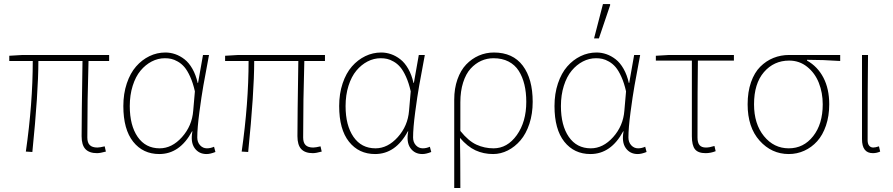

<svg xmlns="http://www.w3.org/2000/svg" viewBox="-20 -750 4419 950"><path d="M460 7.8Q421.9 7.8 402.8 -12.2Q383.8 -32.2 383.8 -76.2Q383.8 -168.9 388.2 -448.2H169.9Q169.9 -293 140.1 2L107.9 0Q142.1 -239.3 142.1 -448.2H25.9V-474.1L91.8 -478H520V-448.2H418Q412.1 -256.3 412.1 -69.8Q412.1 -43.9 424.3 -32Q436.5 -20 461.9 -20Q473.6 -20 498 -25.9L503.9 0Q475.6 7.8 460 7.8Z M768.1 12.2Q687.5 12.2 638.9 -48.8Q590.3 -109.9 590.3 -225.1Q590.3 -286.6 607.4 -337.4Q624.5 -388.2 653.3 -421.1Q682.1 -454.1 719.5 -472.2Q756.8 -490.2 798.3 -490.2Q823.2 -490.2 847.2 -481.9Q871.1 -473.6 893.1 -456.5Q915 -439.5 932.1 -409.4Q949.2 -379.4 958 -339.8H960L984.4 -478H1014.2Q995.6 -378.9 986.3 -326.9Q977.1 -274.9 966.6 -195.6Q956.1 -116.2 956.1 -69.8Q956.1 -46.4 970 -31.2Q983.9 -16.1 1003.9 -16.1Q1021.5 -16.1 1039.1 -23.9L1045.9 2Q1020.5 12.2 1002 12.2Q963.9 12.2 942.9 -17.3Q921.9 -46.9 932.1 -100.1H930.2Q869.6 12.2 768.1 12.2ZM770 -16.1Q830.6 -16.1 880.4 -71.5Q930.2 -127 936 -202.1L944.3 -297.9Q935.1 -339.4 921.1 -370.1Q907.2 -400.9 892.6 -418Q877.9 -435.1 859.9 -445.3Q841.8 -455.6 827.1 -458.7Q812.5 -461.9 795.9 -461.9Q761.7 -461.9 730.7 -445.8Q699.7 -429.7 675.3 -400.4Q650.9 -371.1 636.5 -325.4Q622.1 -279.8 622.1 -225.1Q622.1 -129.4 661.1 -72.8Q700.2 -16.1 770 -16.1Z M1527.8 7.8Q1489.7 7.8 1470.7 -12.2Q1451.7 -32.2 1451.7 -76.2Q1451.7 -168.9 1456.1 -448.2H1237.8Q1237.8 -293 1208 2L1175.8 0Q1210 -239.3 1210 -448.2H1093.8V-474.1L1159.7 -478H1587.9V-448.2H1485.8Q1480 -256.3 1480 -69.8Q1480 -43.9 1492.2 -32Q1504.4 -20 1529.8 -20Q1541.5 -20 1565.9 -25.9L1571.8 0Q1543.5 7.8 1527.8 7.8Z M1835.9 12.2Q1755.4 12.2 1706.8 -48.8Q1658.2 -109.9 1658.2 -225.1Q1658.2 -286.6 1675.3 -337.4Q1692.4 -388.2 1721.2 -421.1Q1750 -454.1 1787.4 -472.2Q1824.7 -490.2 1866.2 -490.2Q1891.1 -490.2 1915 -481.9Q1939 -473.6 1960.9 -456.5Q1982.9 -439.5 2000 -409.4Q2017.1 -379.4 2025.9 -339.8H2027.8L2052.2 -478H2082Q2063.5 -378.9 2054.2 -326.9Q2044.9 -274.9 2034.4 -195.6Q2023.9 -116.2 2023.9 -69.8Q2023.9 -46.4 2037.8 -31.2Q2051.8 -16.1 2071.8 -16.1Q2089.4 -16.1 2106.9 -23.9L2113.8 2Q2088.4 12.2 2069.8 12.2Q2031.7 12.2 2010.7 -17.3Q1989.7 -46.9 2000 -100.1H1998Q1937.5 12.2 1835.9 12.2ZM1837.9 -16.1Q1898.4 -16.1 1948.2 -71.5Q1998 -127 2003.9 -202.1L2012.2 -297.9Q2002.9 -339.4 1989 -370.1Q1975.1 -400.9 1960.4 -418Q1945.8 -435.1 1927.7 -445.3Q1909.7 -455.6 1895 -458.7Q1880.4 -461.9 1863.8 -461.9Q1829.6 -461.9 1798.6 -445.8Q1767.6 -429.7 1743.2 -400.4Q1718.8 -371.1 1704.3 -325.4Q1689.9 -279.8 1689.9 -225.1Q1689.9 -129.4 1729 -72.8Q1768.1 -16.1 1837.9 -16.1Z M2227.5 180.2V-256.8Q2227.5 -312.5 2243.4 -357.4Q2259.3 -402.3 2286.6 -430.9Q2314 -459.5 2349.1 -474.9Q2384.3 -490.2 2423.8 -490.2Q2517.6 -490.2 2566.7 -425Q2615.7 -359.9 2615.7 -246.1Q2615.7 -187 2599.4 -137.5Q2583 -87.9 2555.4 -55.7Q2527.8 -23.4 2492.7 -5.6Q2457.5 12.2 2419.9 12.2Q2372.6 12.2 2332.8 -6.1Q2293 -24.4 2255.9 -67.9Q2257.8 28.3 2257.8 180.2ZM2421.9 -16.1Q2490.2 -16.1 2537.1 -81.5Q2584 -147 2584 -246.1Q2584 -293 2574.7 -331.5Q2565.4 -370.1 2546.6 -399.7Q2527.8 -429.2 2496.1 -445.6Q2464.4 -461.9 2421.9 -461.9Q2389.6 -461.9 2360.8 -449Q2332 -436 2308.6 -410.4Q2285.2 -384.8 2271.5 -341.8Q2257.8 -298.8 2257.8 -244.1V-102.1Q2297.9 -52.2 2337.6 -34.2Q2377.4 -16.1 2421.9 -16.1Z M2901.4 12.2Q2820.8 12.2 2772.2 -48.8Q2723.6 -109.9 2723.6 -225.1Q2723.6 -286.6 2740.7 -337.4Q2757.8 -388.2 2786.6 -421.1Q2815.4 -454.1 2852.8 -472.2Q2890.1 -490.2 2931.6 -490.2Q2956.5 -490.2 2980.5 -481.9Q3004.4 -473.6 3026.4 -456.5Q3048.3 -439.5 3065.4 -409.4Q3082.5 -379.4 3091.3 -339.8H3093.3L3117.7 -478H3147.5Q3128.9 -378.9 3119.6 -326.9Q3110.4 -274.9 3099.9 -195.6Q3089.4 -116.2 3089.4 -69.8Q3089.4 -46.4 3103.3 -31.2Q3117.2 -16.1 3137.2 -16.1Q3154.8 -16.1 3172.4 -23.9L3179.2 2Q3153.8 12.2 3135.3 12.2Q3097.2 12.2 3076.2 -17.3Q3055.2 -46.9 3065.4 -100.1H3063.5Q3002.9 12.2 2901.4 12.2ZM2903.3 -16.1Q2963.9 -16.1 3013.7 -71.5Q3063.5 -127 3069.3 -202.1L3077.6 -297.9Q3068.4 -339.4 3054.4 -370.1Q3040.5 -400.9 3025.9 -418Q3011.2 -435.1 2993.2 -445.3Q2975.1 -455.6 2960.4 -458.7Q2945.8 -461.9 2929.2 -461.9Q2895 -461.9 2864 -445.8Q2833 -429.7 2808.6 -400.4Q2784.2 -371.1 2769.8 -325.4Q2755.4 -279.8 2755.4 -225.1Q2755.4 -129.4 2794.4 -72.8Q2833.5 -16.1 2903.3 -16.1ZM2919.4 -560.1 2963.4 -730H2997.6L2999.5 -726.1L2943.4 -560.1Z M3471.2 7.8Q3434.1 7.8 3418.7 -11.5Q3403.3 -30.8 3403.3 -76.2V-450.2H3225.1V-474.1L3291 -478H3611.3V-450.2H3433.1Q3431.2 -322.3 3431.2 -69.8Q3431.2 -43.9 3441.2 -32Q3451.2 -20 3473.1 -20Q3490.7 -20 3515.1 -27.8L3521 -2Q3496.6 7.8 3471.2 7.8Z M3882.8 12.2Q3797.9 12.2 3738.5 -54Q3679.2 -120.1 3679.2 -233.9Q3679.2 -295.4 3696 -343.3Q3712.9 -391.1 3741.7 -419.9Q3770.5 -448.7 3806.9 -463.4Q3843.3 -478 3884.8 -478H4137.2V-448.2Q4052.7 -454.1 3973.1 -454.1V-450.2Q4025.4 -420.9 4054.2 -365.7Q4083 -310.5 4083 -233.9Q4083 -176.3 4066.9 -128.9Q4050.8 -81.5 4023.2 -51Q3995.6 -20.5 3959.5 -4.2Q3923.3 12.2 3882.8 12.2ZM3882.8 -16.1Q3956.1 -16.1 4003.4 -76.2Q4050.8 -136.2 4050.8 -233.9Q4050.8 -291 4031.7 -339.6Q4012.7 -388.2 3974.1 -419.2Q3935.5 -450.2 3884.8 -450.2Q3809.1 -450.2 3760 -393.3Q3710.9 -336.4 3710.9 -233.9Q3710.9 -136.7 3760 -76.4Q3809.1 -16.1 3882.8 -16.1Z M4298.8 7.8Q4245.1 7.8 4245.1 -62V-478H4274.9Q4272.9 -334 4272.9 -56.2Q4272.9 -38.6 4280.5 -29.3Q4288.1 -20 4300.8 -20Q4311 -20 4329.1 -25.9L4335 0Q4317.4 7.8 4298.8 7.8Z"/></svg>

Font: Source Sans 3 ExtraLight
Style: Regular
Weight: 200
Designer: Paul D. Hunt
Foundry: Adobe
Version: Version 3.052;hotconv 1.1.0;makeotfexe 2.6.0